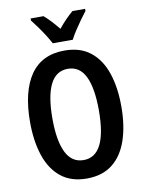

<svg xmlns="http://www.w3.org/2000/svg" viewBox="-101 -1007 818 1086"><g transform="rotate(-10 308.5 -463.5)"><path d="M571 -358Q571 -248 543 -165Q515 -82 457 -36Q399 10 309 10Q219 10 161 -36.5Q103 -83 75 -166.5Q47 -250 47 -359Q47 -535 112.5 -630Q178 -725 309 -725Q399 -725 457 -679Q515 -633 543 -550.5Q571 -468 571 -358ZM175 -358Q175 -230 208 -163Q241 -96 309 -96Q442 -96 442 -358Q442 -487 409.5 -553.5Q377 -620 309 -620Q241 -620 208 -553Q175 -486 175 -358ZM465 -937V-925Q450 -906 431 -879.5Q412 -853 394.5 -826Q377 -799 366 -777H251Q240 -798 223 -825Q206 -852 187 -878.5Q168 -905 152 -925V-937H226Q245 -921 266 -898.5Q287 -876 308 -850Q331 -878 350.5 -898Q370 -918 392 -937Z"/></g></svg>

Font: Avrile Sans Condensed SemiBold
Style: Regular
Weight: 600
Width: 3
Designer: Monotype Design Team
Foundry: Monotype Imaging Inc.
Version: Version 2.001;September 10, 2019;FontCreator 11.5.0.2425 64-